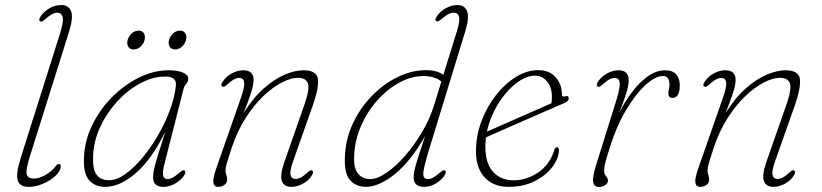

<svg xmlns="http://www.w3.org/2000/svg" viewBox="-20 -737 3277 765"><path d="M254.5 -608.5 100.5 -118.5Q82.5 -62.5 86.2 -44Q90 -25.5 115 -25.5Q136.5 -25.5 161.5 -40Q186.5 -54.5 202.5 -75.5Q208 -83.5 214 -83.5Q223.5 -83.5 222 -71.5Q219.5 -53 199.5 -35Q179.5 -17 151 -4.8Q122.5 7.5 94.5 7.5Q58.5 7.5 50.5 -18.5Q42.5 -44.5 64 -112.5L217.5 -598Q234 -650.5 229.8 -668.5Q225.5 -686.5 208 -686.5Q189.5 -686.5 162 -662Q156 -656.5 150.8 -653Q145.5 -649.5 141 -652Q132 -655.5 140.5 -669.5Q152 -688.5 175.2 -702.8Q198.5 -717 224.5 -717Q253.5 -717 263.2 -692.2Q273 -667.5 254.5 -608.5Z M635 -83Q627 -51 630 -37.2Q633 -23.5 648 -23.5Q666 -23.5 693.5 -48Q708.5 -61 714.5 -58Q722.5 -53.5 715 -40Q703.5 -21 679.8 -6.8Q656 7.5 631 7.5Q612 7.5 601 -1.2Q590 -10 590 -31Q590 -44 593.5 -61.2Q597 -78.5 607.5 -113.2Q618 -148 638.5 -212Q585.5 -103.5 522 -48Q458.5 7.5 398.5 7.5Q358.5 7.5 335.2 -18.8Q312 -45 314.5 -107Q316.5 -174.5 346.8 -237.2Q377 -300 426 -349.5Q475 -399 533.8 -428Q592.5 -457 652 -457Q688 -457 709 -447.8Q730 -438.5 730 -423Q730 -412 722 -403Q714 -394 711.5 -383.5ZM351 -117Q348.5 -62 365 -40.5Q381.5 -19 414 -19Q444 -18.5 479 -43.2Q514 -68 548 -109Q582 -150 610.8 -200Q639.5 -250 658.2 -301.8Q677 -353.5 681 -398.5Q683 -432 639 -432Q589.5 -432 539.8 -405.5Q490 -379 448.2 -334Q406.5 -289 380 -232.8Q353.5 -176.5 351 -117ZM512.5 -540Q497.5 -540 491 -551Q484.5 -562 488.5 -577.5Q492.5 -593 504.8 -604Q517 -615 532.5 -615Q547 -615 553.5 -604Q560 -593 556 -577.5Q552 -562 539.8 -551Q527.5 -540 512.5 -540ZM677.5 -540Q662.5 -540 656 -551Q649.5 -562 653.5 -577.5Q657.5 -593 669.8 -604Q682 -615 697 -615Q712 -615 718.5 -604Q725 -593 721 -577.5Q717 -562 704.8 -551Q692.5 -540 677.5 -540Z M866.5 -392Q857.5 -396 866 -409.5Q879 -431 902.8 -444Q926.5 -457 949 -457Q990.5 -457 990.5 -418.5Q990.5 -407.5 987.2 -392.8Q984 -378 975.5 -353.2Q967 -328.5 951 -287.5Q990.5 -350 1033.8 -387.2Q1077 -424.5 1117.2 -440.8Q1157.5 -457 1188.5 -457Q1243 -457 1246.8 -421.2Q1250.5 -385.5 1226 -316L1148.5 -96.5Q1134 -57 1137.5 -40.5Q1141 -24 1157.5 -24Q1167 -24 1177.8 -29.2Q1188.5 -34.5 1203 -48Q1209.5 -54 1214 -57Q1218.5 -60 1223 -58Q1231 -54 1224 -40.5Q1212 -19 1188.2 -5.8Q1164.5 7.5 1141.5 7.5Q1112 7.5 1103.2 -15.2Q1094.5 -38 1113 -91.5L1192.5 -319Q1214.5 -381.5 1207 -404.2Q1199.5 -427 1167 -427Q1140 -427 1104.2 -409Q1068.5 -391 1031 -355.8Q993.5 -320.5 959.8 -268.5Q926 -216.5 903.5 -149Q892.5 -115.5 887 -97.5Q881.5 -79.5 880 -71.2Q878.5 -63 878.5 -57.5Q878.5 -48.5 881.8 -40Q885 -31.5 885 -21Q885 -8 874 -0.2Q863 7.5 849 7.5Q832.5 7.5 830 -9.2Q827.5 -26 843 -70L940.5 -349Q955.5 -392.5 952.8 -409.5Q950 -426.5 933 -426.5Q924 -426.5 913 -421Q902 -415.5 887.5 -402Q880.5 -396 875.8 -392.8Q871 -389.5 866.5 -392Z M1835.5 -618 1685 -126Q1672 -82.5 1668.2 -60.5Q1664.5 -38.5 1669.2 -31Q1674 -23.5 1685.5 -23.5Q1704 -23.5 1731 -48Q1738 -53.5 1742.8 -56.8Q1747.5 -60 1752 -58Q1760.5 -53.5 1752.5 -40Q1741 -21 1718 -6.8Q1695 7.5 1669.5 7.5Q1628 7.5 1628 -31Q1628 -43 1632 -60.8Q1636 -78.5 1645.8 -109.8Q1655.5 -141 1673.5 -194.5Q1617 -95 1553.8 -43.8Q1490.5 7.5 1437.5 7.5Q1400 7.5 1376 -18Q1352 -43.5 1354 -107Q1355.5 -178 1384.2 -241.2Q1413 -304.5 1460 -353.2Q1507 -402 1563.8 -429.8Q1620.5 -457.5 1678 -457.5Q1720.5 -457.5 1746.5 -439L1800.5 -612.5Q1813.5 -654.5 1809 -670.5Q1804.5 -686.5 1787 -686.5Q1777.5 -686.5 1766.8 -681Q1756 -675.5 1740.5 -662Q1725 -649 1719.5 -652Q1711 -655.5 1719 -669.5Q1731.5 -690 1755 -703.5Q1778.5 -717 1802 -717Q1831 -717 1840.8 -692.8Q1850.5 -668.5 1835.5 -618ZM1391 -112.5Q1389 -66 1407 -44.8Q1425 -23.5 1454.5 -23.5Q1483.5 -23.5 1520.5 -49Q1557.5 -74.5 1594.8 -117.2Q1632 -160 1662.2 -211.8Q1692.5 -263.5 1709 -316L1738.5 -412Q1713 -434 1666.5 -434Q1618 -434 1569.8 -407.2Q1521.5 -380.5 1481.5 -335Q1441.5 -289.5 1417 -231.8Q1392.5 -174 1391 -112.5Z M2207 -136.5Q2205 -103 2179.5 -70Q2154 -37 2109.8 -14.8Q2065.5 7.5 2006.5 7.5Q1944.5 7.5 1909.8 -31.5Q1875 -70.5 1876.5 -139.5Q1877.5 -199.5 1899.2 -256.5Q1921 -313.5 1956.8 -358.8Q1992.5 -404 2036.2 -430.8Q2080 -457.5 2125.5 -457.5Q2169.5 -457.5 2194.2 -428.8Q2219 -400 2219 -360Q2219 -349.5 2231.5 -353Q2246 -358 2246 -344Q2246 -334 2226.5 -325.5Q2196.5 -312.5 2151.5 -293Q2106.5 -273.5 2058.8 -252.5Q2011 -231.5 1972.2 -214.5Q1933.5 -197.5 1916 -189.5Q1914.5 -176 1914 -162.5Q1912 -89 1943.2 -53.8Q1974.5 -18.5 2026 -18.5Q2077 -18.5 2123.5 -49.2Q2170 -80 2189 -139.5Q2192 -150.5 2199 -150.5Q2207.5 -150.5 2207 -136.5ZM2111 -435.5Q2084 -435.5 2054.8 -417.8Q2025.5 -400 1998.2 -368.8Q1971 -337.5 1950.2 -297.2Q1929.5 -257 1920 -212.5Q1938.5 -220.5 1970 -234.5Q2001.5 -248.5 2038.8 -264.8Q2076 -281 2112.5 -297.2Q2149 -313.5 2177 -325.5Q2179 -335 2179 -352Q2179 -388.5 2160 -412Q2141 -435.5 2111 -435.5Z M2362 -392Q2353 -396 2361.5 -409.5Q2373.5 -430 2397.2 -443.5Q2421 -457 2444.5 -457Q2485 -457 2485 -417.5Q2485 -393.5 2473 -358.2Q2461 -323 2447.5 -288Q2471 -335 2500.8 -373.5Q2530.5 -412 2563.5 -434.5Q2596.5 -457 2630.5 -457Q2660 -457 2674.2 -440.5Q2688.5 -424 2688.5 -397Q2688.5 -347 2659 -347Q2643 -347 2643 -365.5Q2643 -373 2645.2 -381Q2647.5 -389 2647.5 -400Q2647.5 -415 2641.5 -424.5Q2635.5 -434 2620.5 -434Q2591 -434 2551.5 -397.8Q2512 -361.5 2473.8 -297.2Q2435.5 -233 2409.5 -148.5Q2397.5 -111 2392.2 -90.8Q2387 -70.5 2387 -56.5Q2387 -44 2394.8 -35Q2402.5 -26 2402.5 -17.5Q2402.5 -7.5 2391.8 0.2Q2381 8 2367.5 8Q2347.5 8 2343.5 -10.8Q2339.5 -29.5 2354.5 -77.5L2437.5 -343.5Q2451 -388 2449 -407.2Q2447 -426.5 2429 -426.5Q2419.5 -426.5 2408.5 -421Q2397.5 -415.5 2383 -402Q2376 -396 2371.2 -392.8Q2366.5 -389.5 2362 -392Z M2787 -392Q2778 -396 2786.5 -409.5Q2799.5 -431 2823.2 -444Q2847 -457 2869.5 -457Q2911 -457 2911 -418.5Q2911 -407.5 2907.8 -392.8Q2904.5 -378 2896 -353.2Q2887.5 -328.5 2871.5 -287.5Q2911 -350 2954.2 -387.2Q2997.5 -424.5 3037.8 -440.8Q3078 -457 3109 -457Q3163.5 -457 3167.2 -421.2Q3171 -385.5 3146.5 -316L3069 -96.5Q3054.5 -57 3058 -40.5Q3061.5 -24 3078 -24Q3087.5 -24 3098.2 -29.2Q3109 -34.5 3123.5 -48Q3130 -54 3134.5 -57Q3139 -60 3143.5 -58Q3151.5 -54 3144.5 -40.5Q3132.5 -19 3108.8 -5.8Q3085 7.5 3062 7.5Q3032.5 7.5 3023.8 -15.2Q3015 -38 3033.5 -91.5L3113 -319Q3135 -381.5 3127.5 -404.2Q3120 -427 3087.5 -427Q3060.5 -427 3024.8 -409Q2989 -391 2951.5 -355.8Q2914 -320.5 2880.2 -268.5Q2846.5 -216.5 2824 -149Q2813 -115.5 2807.5 -97.5Q2802 -79.5 2800.5 -71.2Q2799 -63 2799 -57.5Q2799 -48.5 2802.2 -40Q2805.5 -31.5 2805.5 -21Q2805.5 -8 2794.5 -0.2Q2783.5 7.5 2769.5 7.5Q2753 7.5 2750.5 -9.2Q2748 -26 2763.5 -70L2861 -349Q2876 -392.5 2873.2 -409.5Q2870.5 -426.5 2853.5 -426.5Q2844.5 -426.5 2833.5 -421Q2822.5 -415.5 2808 -402Q2801 -396 2796.2 -392.8Q2791.5 -389.5 2787 -392Z"/></svg>

Font: Fraunces 9pt S050 Thin
Style: Italic
Weight: 100
Italic angle: -16°
Version: Version 1.000; ttfautohint (v1.8.3)